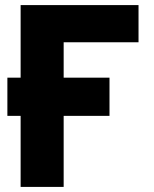

<svg xmlns="http://www.w3.org/2000/svg" viewBox="-20 -734 603 754"><path d="M61 0V-279H9V-429H61V-714H524V-568H230V-429H410V-279H230V0Z"/></svg>

Font: Noto Sans Mono SemiCondensed Black
Style: Regular
Weight: 900
Width: 4
Designer: Monotype Design Team
Foundry: Monotype Imaging Inc.
Version: Version 2.014; ttfautohint (v1.8.4.7-5d5b)